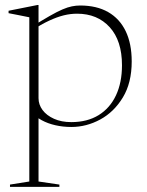

<svg xmlns="http://www.w3.org/2000/svg" viewBox="-20 -486 574 750"><path d="M456.5 -231Q456.5 -327 408.5 -379.8Q360.5 -432.5 281 -432.5Q255 -432.5 228.8 -426Q202.5 -419.5 171.8 -405.2Q141 -391 103 -366L101 -379.5Q144 -406.5 173.8 -423.5Q203.5 -440.5 224 -449.2Q244.5 -458 260.8 -461.2Q277 -464.5 293 -464.5Q357.5 -464.5 402.5 -438.8Q447.5 -413 471 -364.2Q494.5 -315.5 494.5 -246Q494.5 -162.5 460 -105.5Q425.5 -48.5 371.5 -19.2Q317.5 10 258.5 10Q226 10 196.2 3.2Q166.5 -3.5 142.8 -16.5Q119 -29.5 104 -48H130.5V223L212 235V244H19V235L94.5 223V-418.5Q88 -420 76 -422.2Q64 -424.5 48 -427.8Q32 -431 13.5 -434.5V-444L126.5 -466.5H130.5V-390V-102.5Q130.5 -77.5 146.2 -56.2Q162 -35 191 -22Q220 -9 258.5 -9Q321 -9 365.2 -36.2Q409.5 -63.5 433 -113.5Q456.5 -163.5 456.5 -231Z"/></svg>

Font: Newsreader 36pt ExtraLight
Style: Regular
Weight: 250
Designer: Hugues Gentile
Foundry: Production Type
Version: Version 1.003